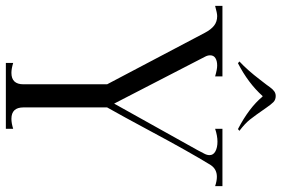

<svg xmlns="http://www.w3.org/2000/svg" viewBox="-203 -789 962 656"><g transform="rotate(90 278.0 -461.0)"><path d="M199 -19Q238 -19 238 -60V-346L62 -680Q51 -701 37.5 -711.5Q24 -722 5 -722Q-5 -722 -30 -715V-740H211V-715Q187 -722 174 -722Q158 -722 148.5 -716Q139 -710 139 -698Q139 -689 144 -680L304 -370L463 -655L475 -678Q480 -687 480 -696Q480 -709 467 -716Q454 -723 434 -723Q414 -723 390 -715V-740H586V-715Q568 -721 554 -721Q528 -721 514 -700Q468 -625 398 -494Q346 -397 317 -346V-60Q317 -19 356 -19Q371 -19 390 -25V0H165V-25Q185 -19 199 -19ZM222 -868 239 -890Q242 -894 248.5 -903Q255 -912 262 -917Q269 -922 278 -922Q291 -922 299 -914Q307 -906 318 -890Q345 -851 358.5 -834Q372 -817 397 -798L391 -793Q318 -831 280 -877H278Q234 -828 166 -793L160 -798Q190 -826 222 -868Z"/></g></svg>

Font: Viaoda Libre
Style: Regular
Weight: 400
Designer: Gydient
Version: Version 2.000